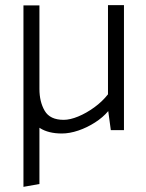

<svg xmlns="http://www.w3.org/2000/svg" viewBox="-20 -506 566 745"><path d="M133 208V-312L71 -313V219ZM399 -486V-140Q377 -112 346 -89.5Q315 -67 283.5 -54Q252 -41 227 -41Q174 -41 153.5 -76Q133 -111 133 -161V-485H71V-149Q71 -103 86.5 -66.5Q102 -30 135 -9Q168 12 220 12Q250 12 284 0.5Q318 -11 349 -31Q380 -51 400 -75L410 -1H461V-486Z"/></svg>

Font: Catamaran Light
Style: Regular
Weight: 300
Designer: Pria Ravichandran
Version: Version 2.000